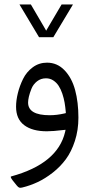

<svg xmlns="http://www.w3.org/2000/svg" viewBox="-20 -599 434 881"><path d="M159.2 -428.2 69.3 -578.6H121.6L189 -463.4L191.9 -458L194.8 -463.4L262.7 -578.6H314.9L224.6 -428.2ZM270.5 -2.4Q223.1 3.4 194.8 3.4Q128.4 3.4 91.1 -24.7Q53.7 -52.7 53.7 -109.4Q53.7 -138.2 61.8 -171.1Q69.8 -204.1 85.7 -236.6Q101.6 -269 130.4 -290.3Q159.2 -311.5 195.8 -311.5Q242.7 -311.5 276.1 -276.6Q309.6 -241.7 324.7 -185.8Q339.8 -129.9 339.8 -59.1Q339.8 -2 323.7 47.6Q307.6 97.2 282.2 131.6Q256.8 166 222.2 193.1Q187.5 220.2 153.3 236.3Q119.1 252.4 83 261.2Q73.7 263.7 68.6 262Q63.5 260.3 57.1 252.4L37.1 227.5Q34.2 224.1 32.2 220.2Q30.3 216.3 29.5 214.4Q28.8 212.4 29.3 211.9Q29.3 211.4 31.7 210.4Q244.6 152.3 278.8 6.3L280.8 -3.4ZM108.9 -128.4Q108.9 -70.3 208 -70.3Q241.2 -70.3 276.4 -78.6L282.2 -80.1L281.7 -86.4Q279.8 -108.4 276.4 -128.4Q272.9 -148.4 265.9 -169.4Q258.8 -190.4 249 -205.3Q239.3 -220.2 224.4 -230Q209.5 -239.7 190.9 -239.7Q167.5 -239.7 149.9 -225.8Q132.3 -211.9 124.3 -191.7Q116.2 -171.4 112.5 -155.3Q108.9 -139.2 108.9 -128.4Z"/></svg>

Font: Sahel Light FD
Style: Light-FD
Weight: 300
Foundry: Saber Rastikerdar (saber.rastikerdar@gmail.com)
Version: Version 3.3.0